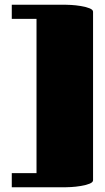

<svg xmlns="http://www.w3.org/2000/svg" viewBox="-20 -715 445 815"><path d="M30 80V20H135V-635H30V-695H255Q263 -695 282 -694Q301 -693 322.5 -689.5Q344 -686 359.5 -680Q375 -674 375 -665V50Q375 59 359.5 65Q344 71 322.5 74.5Q301 78 282 79Q263 80 255 80Z"/></svg>

Font: Gajraj One
Style: Regular
Weight: 400
Designer: Saurabh Sharma
Foundry: Saurabh Sharma
Version: Version 1.000